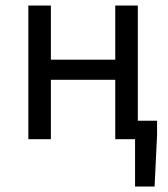

<svg xmlns="http://www.w3.org/2000/svg" viewBox="-20 -506 610 698"><path d="M471 172V0H399V-216H165V0H83V-486H165V-289H399V-486H481V-67H551V-15L542 172Z"/></svg>

Font: Toshiba Sans
Style: Regular
Weight: 400
Designer: Paul D. Hunt
Foundry: Toshiba Corporation
Version: Version 2.020;PS 2.0;hotconv 1.0.86;makeotf.lib2.5.63406